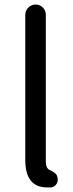

<svg xmlns="http://www.w3.org/2000/svg" viewBox="-20 -816 324 849"><path d="M188.5 12.7Q91.8 12.7 91.8 -108.4V-751Q91.8 -769.5 105.5 -782.7Q119.1 -795.9 137.7 -795.9Q156.2 -795.9 169.4 -782.7Q182.6 -769.5 182.6 -751V-101.6Q182.6 -74.2 197.3 -65.4Q200.2 -64.5 206.5 -61Q212.9 -57.6 215.8 -55.7Q218.8 -53.7 223.1 -50.3Q227.5 -46.9 230 -43Q232.4 -39.1 233.4 -34.2L234.4 -30.3Q235.4 -26.4 235.4 -22.5Q235.4 -10.7 229.5 -2Q220.7 10.7 206.1 12.7Q198.2 12.7 188.5 12.7Z"/></svg>

Font: Gen Jyuu Gothic Regular
Style: Regular
Weight: 400
Designer: [Source Han Sans]
Ryoko NISHIZUKA  (kana & ideographs); Paul D. Hunt (Latin, Greek & Cyrillic); Wenlong ZHANG  (bopomofo
Version: Version 1.002.20150607